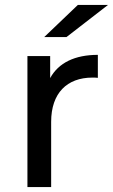

<svg xmlns="http://www.w3.org/2000/svg" viewBox="-20 -757 457 777"><path d="M417 -737H295L159 -607H249ZM183 -441V-530H91V0H187V-264C187 -380 251 -443 354 -443C361 -443 368 -443 376 -442V-535C283 -535 217 -503 183 -441Z"/></svg>

Font: AWKNG-Font Medium
Style: Regular
Weight: 500
Designer: Awakening Church
Foundry: Awakening Church
Version: Version 1.700;PS 001.700;hotconv 1.0.88;makeotf.lib2.5.64775